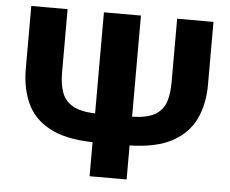

<svg xmlns="http://www.w3.org/2000/svg" viewBox="-51 -772 998 832"><g transform="rotate(5 448.0 -356.5)"><path d="M368 0V-148Q246.5 -151 177.8 -189.5Q109 -228 80.5 -292.8Q52 -357.5 52 -439V-713H210V-436Q210 -387 222.8 -351.2Q235.5 -315.5 269.5 -295.5Q303.5 -275.5 368 -273V-713H529V-273Q594.5 -274.5 628.5 -294.5Q662.5 -314.5 674.5 -350.2Q686.5 -386 686.5 -436V-713H844.5V-439Q844.5 -357 814.5 -292Q784.5 -227 715.2 -188.8Q646 -150.5 529 -148V0Z"/></g></svg>

Font: Commissioner
Style: Bold
Weight: 700
Designer: Kostas Bartsokas
Foundry: Kostas Bartsokas
Version: Version 1.000; ttfautohint (v1.8.3)